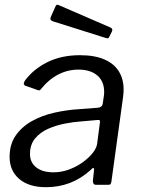

<svg xmlns="http://www.w3.org/2000/svg" viewBox="-20 -770 588 800"><path d="M358 -62Q317 -25 270.5 -7.5Q224 10 172 10Q100 10 60 -24.5Q20 -59 20 -116Q20 -169 45.5 -205.5Q71 -242 113 -265.5Q155 -289 206.5 -300.5Q258 -312 308 -315L387 -321Q406 -323 408 -338L412 -365Q413 -371 413.5 -376Q414 -381 414 -387Q414 -431 385.5 -455.5Q357 -480 307 -480Q263 -480 223.5 -460Q184 -440 150 -398Q147 -394 144.5 -393.5Q142 -393 136 -395L85 -413Q81 -415 79.5 -419Q78 -423 83 -433Q119 -482 177.5 -511Q236 -540 313 -540Q374 -540 414.5 -522.5Q455 -505 475 -473Q495 -441 495 -397Q495 -390 494.5 -382.5Q494 -375 493 -367L444 -12Q442 -4 440 -2Q438 0 430 0H380Q373 0 370 -4.5Q367 -9 367 -16L372 -64Q371 -77 358 -62ZM396 -257Q398 -265 395.5 -268Q393 -271 386 -270L317 -264Q287 -262 250.5 -255Q214 -248 181 -233.5Q148 -219 126.5 -193.5Q105 -168 105 -128Q105 -93 131 -72.5Q157 -52 203 -52Q237 -52 268.5 -64Q300 -76 325 -94Q351 -113 367 -133.5Q383 -154 385 -173ZM212 -745Q214 -749 217 -750Q220 -751 224 -749L441 -655Q445 -653 447 -649.5Q449 -646 447 -640L435 -616Q433 -611 430 -610.5Q427 -610 420 -612L201 -681Q193 -684 191 -688Q189 -692 191 -698Z"/></svg>

Font: Libre Franklin
Style: Italic
Weight: 400
Italic angle: -8°
Designer: Pablo Impallari, Rodrigo Fuenzalida, Nhung Nguyen
Foundry: Impallari Type
Version: Version 3.000